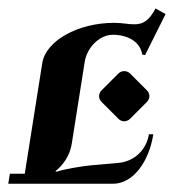

<svg xmlns="http://www.w3.org/2000/svg" viewBox="-22 -446 422 466"><path d="M279.5 -151.6C284.4 -151.6 289.6 -153.6 293.5 -157.5L334.7 -198.7C338.6 -202.6 340.6 -207.8 340.6 -212.6C340.6 -217.5 338.6 -222.7 334.7 -226.6L293.5 -267.8C289.6 -271.7 284.4 -273.4 279.5 -273.4C274.7 -273.4 269.5 -271.7 265.6 -267.8L224.4 -226.6C220.5 -222.7 218.5 -217.5 218.5 -212.6C218.5 -207.8 220.5 -202.6 224.4 -198.7L265.6 -157.5C269.5 -153.6 274.7 -151.6 279.5 -151.6ZM-2 0H252C301.3 0 339.6 -53.5 350.1 -120.1H339.4C333.5 -82.5 304.4 -54.7 266.8 -50.8L200.4 -44.9C179.7 -43.2 133.8 -35.6 115.7 -29.3L112.3 -30.3C131.8 -45.9 147.7 -68.6 152.1 -96.7L183.6 -295.9C189.5 -332.3 220.9 -361.6 251.5 -361.6C288.6 -361.6 318.6 -344.5 323.2 -313.5L330.1 -312.3L379.9 -411.9L355.5 -425.5C339.1 -393.8 323 -387 304 -387C297.4 -387 289.8 -387.7 282.2 -388.7C274.7 -389.6 264.4 -390.6 255.1 -390.6C167.2 -390.6 89.1 -346.9 80.6 -293L38.1 -24.4H2Z"/></svg>

Font: RisaltypS01
Style: Medium
Weight: 500
Italic angle: -9°
Designer: gluk
Foundry: gluk
Version: Version 0.24